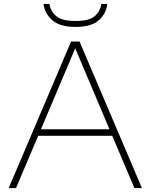

<svg xmlns="http://www.w3.org/2000/svg" viewBox="-20 -950 761 970"><path d="M24 0 339 -740H382L697 0H659L547 -264H173L61 0ZM187 -297H533L360 -706ZM362 -814Q282.5 -814 244 -848Q205.5 -882 200 -930H230Q236 -892 265 -868Q294 -844 362 -844Q430.5 -844 458.2 -868Q486 -892 492 -930H522Q517 -881.5 479.2 -847.8Q441.5 -814 362 -814Z"/></svg>

Font: Encode Sans Expanded Thin
Style: Regular
Weight: 100
Width: 7
Designer: Multiple Designers
Foundry: Impallari Type
Version: Version 3.000; ttfautohint (v1.8.3) -l 8 -r 50 -G 200 -x 14 